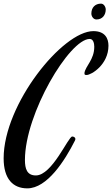

<svg xmlns="http://www.w3.org/2000/svg" viewBox="-45 -922 616 1055"><path d="M92 -43C92 -298 337 -708 448 -708C468 -708 473 -683 473 -665C473 -594 425 -560 419 -521C419 -510 422 -510 431 -510C457 -510 551 -567 551 -671C551 -710 533 -751 468 -751C299 -751 -25 -350 -25 -52C-25 62 27 113 105 113C214 113 311 -39 367 -150C375 -166 359 -172 352 -172C330 -172 242 42 152 42C103 42 92 5 92 -43ZM536 -870C536 -883 526 -902 510 -902C478 -902 457 -881 457 -847C457 -834 467 -815 485 -815C518 -815 536 -840 536 -870Z"/></svg>

Font: Mervale Script
Style: Regular
Weight: 400
Designer: Astigmatic (AOETI)
Foundry: Astigmatic (AOETI)
Version: Version 1.000